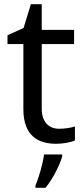

<svg xmlns="http://www.w3.org/2000/svg" viewBox="-20 -679 401 920"><path d="M264 -62C215 -62 180 -93 180 -158V-468H335V-536H180V-659H128L93 -545L16 -510V-468H92V-156C92 -26 165 10 249 10C281 10 320 3 339 -6V-73C322 -67 290 -62 264 -62ZM278 70V61H191C186 104 165 176 150 209V221H198C234 178 269 106 278 70Z"/></svg>

Font: Noto Sans Caucasian Albanian
Style: Regular
Weight: 400
Designer: Monotype Design Team
Foundry: Monotype Imaging Inc.
Version: Version 2.005